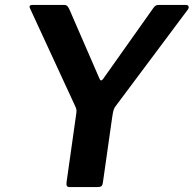

<svg xmlns="http://www.w3.org/2000/svg" viewBox="-20 -762 789 782"><path d="M736 -742Q746 -742 748 -736Q750 -730 745 -723L452 -331Q446 -324 443 -315Q440 -306 437 -285L399 -18Q397 -6 392 -3Q387 0 374 0H266Q255 0 252.5 -4.5Q250 -9 251 -19L290 -295Q292 -307 291.5 -313Q291 -319 287 -328L104 -724Q99 -733 101 -737.5Q103 -742 115 -742H239Q250 -742 254.5 -737Q259 -732 263 -723L385 -442Q391 -427 401 -442L605 -730Q611 -738 615.5 -740Q620 -742 631 -742H736Z"/></svg>

Font: Libre Franklin Thin SemiBold
Style: Italic
Weight: 600
Italic angle: -8°
Version: Version 3.000